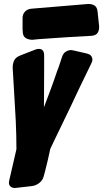

<svg xmlns="http://www.w3.org/2000/svg" viewBox="-20 -970 521 970"><path d="M144 -769Q125 -769 110.5 -777.5Q96 -786 95 -808V-810Q94 -817 94 -824Q94 -831 94 -838V-879Q94 -898 106 -911Q118 -924 138 -926L426 -950Q446 -950 458.5 -941.5Q471 -933 473 -911L481 -835Q481 -815 472.5 -803Q464 -791 442 -789L334 -783Q283 -780 245 -777Q207 -774 173 -772ZM63 -21H61L57 -20Q43 -20 34 -27Q25 -34 25 -48Q25 -50 27 -60L63 -216Q63 -288 59.5 -361.5Q56 -435 51 -510L44 -628Q44 -650 52.5 -666Q61 -682 83 -690L160 -720Q169 -723 176 -723Q203 -723 203 -690V-614Q203 -556 202.5 -509.5Q202 -463 202 -428Q215 -462 233.5 -511.5Q252 -561 268 -609Q269 -611 269 -612Q269 -613 270 -614L274 -625L275 -626V-629L276 -630L281 -645Q283 -650 284.5 -655.5Q286 -661 288 -666L293 -681Q299 -701 312.5 -709Q326 -717 339 -717Q342 -717 352 -715L417 -700Q437 -695 442 -685.5Q447 -676 447 -669Q447 -660 441 -649L378 -519Q360 -480 339 -436Q318 -392 298 -351Q278 -310 261 -274.5Q244 -239 234 -218Q229 -192 221.5 -161Q214 -130 207 -102L201 -80Q196 -60 179.5 -46.5Q163 -33 142 -30Z"/></svg>

Font: Bangerz 2
Style: Regular
Weight: 400
Designer: vernon adams
Foundry: Vernon Adams
Version: Version 2.10;December 28, 2023;FontCreator 13.0.0.2683 64-bi